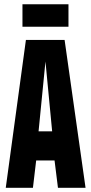

<svg xmlns="http://www.w3.org/2000/svg" viewBox="-20 -893 434 913"><path d="M7.4 0 103.2 -703H287.2L386.8 0H255.6L239.4 -130H152L136.6 0ZM163.4 -268.4H228L196.2 -600.4ZM86.8 -766V-872.8H305.6V-766Z"/></svg>

Font: Georama ExtraCondensed Thin
Style: Regular
Weight: 100
Width: 2
Designer: Jean-Baptiste Levee
Foundry: Production Type
Version: Version 1.001